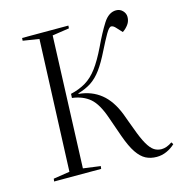

<svg xmlns="http://www.w3.org/2000/svg" viewBox="-111 -841 896 954"><g transform="rotate(-15 337.0 -364.0)"><path d="M248 -399Q292 -409 325.5 -429Q359 -449 387 -486.5Q415 -524 445 -586Q477 -654 505 -698Q533 -742 571 -742Q591 -742 604.5 -728Q618 -714 618 -696Q618 -674 605.5 -657Q593 -640 576 -629L551 -656Q538 -671 527 -671Q516 -671 499 -641.5Q482 -612 459 -566Q431 -509 406 -475Q381 -441 352 -422Q323 -403 284 -392V-389Q350 -383 397.5 -345Q445 -307 474 -232Q483 -207 489 -191Q495 -175 504 -151Q523 -98 540 -68.5Q557 -39 574 -28Q591 -17 612 -17Q638 -17 667 -37L674 -26Q655 -8 630.5 3Q606 14 579 14Q548 14 523.5 1.5Q499 -11 477.5 -42.5Q456 -74 435 -133Q425 -161 418 -181.5Q411 -202 400 -233Q374 -310 338.5 -340.5Q303 -371 247 -378ZM167 -703 84 -716 85 -730H323L322 -716L235 -703L209 -26L298 -14L296 0H54L56 -14L140 -27Z"/></g></svg>

Font: Literata 72pt Light
Style: Italic
Weight: 300
Italic angle: -2°
Designer: Latin by Veronika Burian and Jose Scaglione. Greek by Irene Vlachou. Cyrillic by Vera Evstafieva
Foundry: TypeTogether
Version: Version 3.002